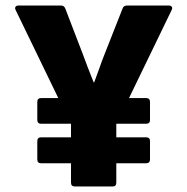

<svg xmlns="http://www.w3.org/2000/svg" viewBox="-20 -675 678 695"><path d="M129 -84Q115 -84 115 -98V-164Q115 -178 129 -178H237V-227H129Q115 -227 115 -241V-306Q115 -320 129 -320H191L37 -638Q33 -645 36 -650Q39 -655 47 -655H200Q212 -655 216 -645L279 -481Q288 -456 298.5 -429Q309 -402 319 -377H321Q331 -403 340 -429Q349 -455 359 -480L424 -645Q428 -655 440 -655H591Q599 -655 602 -650Q605 -645 601 -638L447 -320H509Q523 -320 523 -306V-241Q523 -227 509 -227H401V-178H509Q523 -178 523 -164V-98Q523 -84 509 -84H401V-14Q401 0 388 0H251Q237 0 237 -14V-84Z"/></svg>

Font: Sofia Sans Black
Style: Regular
Weight: 900
Designer: Botio Nikoltchev, Ani Petrova
Foundry: lettersoup
Version: Version 4.100; ttfautohint (v1.8.3)